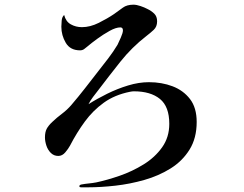

<svg xmlns="http://www.w3.org/2000/svg" viewBox="-20 -764 1040 820"><path d="M820 -243Q820 -174 789.5 -125Q759 -76 708.5 -44.5Q658 -13 596.5 4.5Q535 22 472.5 29Q410 36 356 36H327Q325 36 322 35.5Q319 35 319 31Q319 26 327 24Q343 21 359 19.5Q375 18 391 15Q438 5 491.5 -13.5Q545 -32 593.5 -62Q642 -92 672.5 -135Q703 -178 703 -235Q703 -309 663 -341.5Q623 -374 552 -374Q548 -374 544 -373.5Q540 -373 535 -372Q470 -359 423.5 -325.5Q377 -292 342.5 -245Q308 -198 279 -142Q272 -129 259 -113.5Q246 -98 229 -98Q210 -98 197 -111Q184 -124 178 -142.5Q172 -161 172 -177Q172 -200 179.5 -214Q187 -228 203 -243Q223 -262 245 -278.5Q267 -295 285 -316Q315 -351 343 -387Q371 -423 399 -459Q421 -487 442.5 -515Q464 -543 482 -573Q487 -583 496 -603.5Q505 -624 505 -634Q505 -647 494 -647Q475 -647 448 -632Q421 -617 395 -598Q369 -579 354 -566Q347 -560 339.5 -554.5Q332 -549 322 -549Q280 -549 261 -581Q242 -613 242 -650Q242 -661 243.5 -676.5Q245 -692 254 -700Q261 -672 282.5 -660Q304 -648 330 -648Q365 -648 402 -666.5Q439 -685 467 -704Q488 -719 505 -731.5Q522 -744 550 -744Q563 -744 580.5 -738Q598 -732 609 -726Q626 -718 638.5 -706Q651 -694 651 -673Q651 -650 636.5 -636.5Q622 -623 605 -610Q543 -562 494.5 -501Q446 -440 399 -378Q388 -364 377 -349.5Q366 -335 358 -319Q394 -342 437.5 -363.5Q481 -385 527 -399Q573 -413 616 -413Q671 -413 717 -395.5Q763 -378 791.5 -341Q820 -304 820 -243Z"/></svg>

Font: Kaisei Tokumin Medium
Style: Regular
Weight: 500
Designer: Font-Kai, 金井和夫
Foundry: KAZUO KANAI
Version: Version 5.003